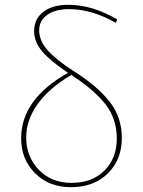

<svg xmlns="http://www.w3.org/2000/svg" viewBox="-20 -769 595 799"><path d="M468 -688 462 -674Q362 -731 267 -731Q210 -731 176.5 -707Q143 -683 143 -643Q143 -600 177.5 -560.5Q212 -521 287 -473Q386 -410 436.5 -345.5Q487 -281 487 -195Q487 -105 429 -47.5Q371 10 275 10Q184 10 126 -48Q68 -106 68 -194Q68 -356 263 -466Q190 -515 156 -554.5Q122 -594 122 -640Q122 -690 160 -719.5Q198 -749 265 -749Q364 -749 468 -688ZM89 -197Q89 -117 141.5 -62.5Q194 -8 277 -8Q364 -8 415 -59.5Q466 -111 466 -192Q466 -275 419 -335Q372 -395 277 -457Q186 -404 137.5 -337Q89 -270 89 -197Z"/></svg>

Font: Cantarell Thin
Style: Regular
Weight: 100
Designer: Dave Crossland, Nikolaus Waxweiler, Florian Fecher, Jacques Le Bailly, Eben Sorkin, Alexei Vanyashin, Alexios Zavras, Em
Version: Version 0.303